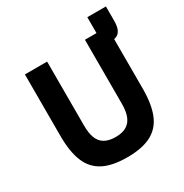

<svg xmlns="http://www.w3.org/2000/svg" viewBox="-185 -950 1064 1108"><g transform="rotate(-30 347.0 -396.0)"><path d="M73 -698H221V-270Q221 -221 233.5 -188.5Q246 -156 274 -139.5Q302 -123 347 -123Q392 -123 419.5 -139.5Q447 -156 460 -188.5Q473 -221 473 -270V-698H550V-804H674V-710Q674 -670 663.5 -649Q653 -628 634.5 -621Q616 -614 593 -614H584L621 -646V-286Q621 -183 594 -117Q567 -51 507 -19.5Q447 12 347 12Q247 12 187 -19.5Q127 -51 100 -117Q73 -183 73 -286Z"/></g></svg>

Font: IBM Plex Sans
Style: Regular
Weight: 400
Designer: Mike Abbink, Paul van der Laan, Pieter van Rosmalen
Foundry: Bold Monday
Version: Version 3.201